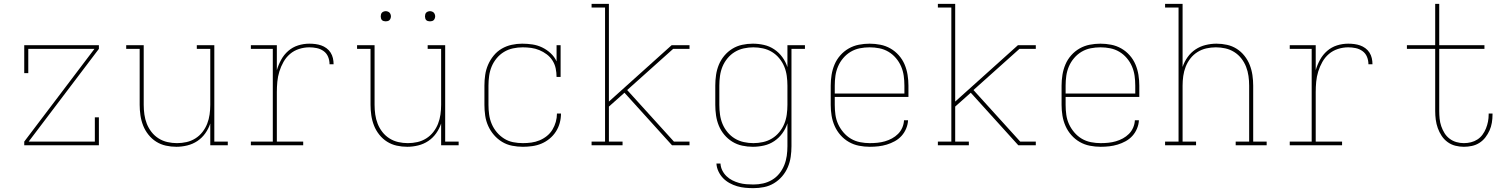

<svg xmlns="http://www.w3.org/2000/svg" viewBox="-20 -755 7840 998"><path d="M106 0V-19L471 -501H127V-375H106V-520H494V-501L129 -19H473V-145H494V0Z M897 8Q869 8 842 2Q815 -4 792 -18.5Q769 -33 751.5 -55Q734 -77 724 -102.5Q714 -128 710 -155.5Q706 -183 706 -210V-501H636V-520H727V-210Q727 -185 730.5 -160Q734 -135 743 -112Q752 -89 767.5 -69Q783 -49 804.5 -35.5Q826 -22 850.5 -16.5Q875 -11 900 -11Q925 -11 949.5 -16.5Q974 -22 995.5 -35.5Q1017 -49 1032.5 -69Q1048 -89 1057 -112Q1066 -135 1069.5 -160Q1073 -185 1073 -210V-501H1003V-520H1094V-19H1164V0H1073V-113Q1064 -86 1047 -62Q1030 -38 1006 -22Q982 -6 953.5 1Q925 8 897 8Z M1284 0V-19H1398V-501H1284V-520H1419V-390Q1427 -418 1441.5 -444.5Q1456 -471 1478.5 -490.5Q1501 -510 1529.5 -519Q1558 -528 1588 -528Q1604 -528 1619.5 -526Q1635 -524 1649.5 -519Q1664 -514 1677 -504.5Q1690 -495 1698.5 -481.5Q1707 -468 1710.5 -452.5Q1714 -437 1714 -421H1693Q1693 -441 1685.5 -459.5Q1678 -478 1662 -489.5Q1646 -501 1626.5 -505Q1607 -509 1588 -509Q1561 -509 1534.5 -500.5Q1508 -492 1487.5 -474.5Q1467 -457 1453.5 -433Q1440 -409 1432 -383Q1424 -357 1421.5 -330Q1419 -303 1419 -276V-19H1556V0Z M2097 8Q2069 8 2042 2Q2015 -4 1992 -18.5Q1969 -33 1951.5 -55Q1934 -77 1924 -102.5Q1914 -128 1910 -155.5Q1906 -183 1906 -210V-501H1836V-520H1927V-210Q1927 -185 1930.5 -160Q1934 -135 1943 -112Q1952 -89 1967.5 -69Q1983 -49 2004.5 -35.5Q2026 -22 2050.5 -16.5Q2075 -11 2100 -11Q2125 -11 2149.5 -16.5Q2174 -22 2195.5 -35.5Q2217 -49 2232.5 -69Q2248 -89 2257 -112Q2266 -135 2269.5 -160Q2273 -185 2273 -210V-501H2203V-520H2294V-19H2364V0H2273V-113Q2264 -86 2247 -62Q2230 -38 2206 -22Q2182 -6 2153.5 1Q2125 8 2097 8ZM2215 -644Q2210 -644 2204.5 -645.5Q2199 -647 2195.5 -650.5Q2192 -654 2190.5 -659.5Q2189 -665 2189 -670Q2189 -675 2190.5 -680.5Q2192 -686 2195.5 -689.5Q2199 -693 2204.5 -695Q2210 -697 2215 -697Q2220 -697 2225.5 -695Q2231 -693 2234.5 -689.5Q2238 -686 2240 -680.5Q2242 -675 2242 -670Q2242 -665 2240 -659.5Q2238 -654 2234.5 -650.5Q2231 -647 2225.5 -645.5Q2220 -644 2215 -644ZM1985 -644Q1980 -644 1974.5 -645.5Q1969 -647 1965.5 -650.5Q1962 -654 1960.5 -659.5Q1959 -665 1959 -670Q1959 -675 1960.5 -680.5Q1962 -686 1965.5 -689.5Q1969 -693 1974.5 -695Q1980 -697 1985 -697Q1990 -697 1995.5 -695Q2001 -693 2004.5 -689.5Q2008 -686 2010 -680.5Q2012 -675 2012 -670Q2012 -665 2010 -659.5Q2008 -654 2004.5 -650.5Q2001 -647 1995.5 -645.5Q1990 -644 1985 -644Z M2698 8Q2670 8 2642 2.5Q2614 -3 2590 -17.5Q2566 -32 2547.5 -53.5Q2529 -75 2517.5 -100.5Q2506 -126 2502 -154Q2498 -182 2498 -210V-310Q2498 -338 2502 -365.5Q2506 -393 2517 -418.5Q2528 -444 2546 -466Q2564 -488 2588 -502Q2612 -516 2639.5 -522Q2667 -528 2694 -528Q2721 -528 2747.5 -524Q2774 -520 2798 -508.5Q2822 -497 2842 -478.5Q2862 -460 2873 -436V-520H2894V-355H2873Q2873 -377 2868.5 -399Q2864 -421 2852 -440Q2840 -459 2822 -472.5Q2804 -486 2783.5 -494.5Q2763 -503 2741 -506Q2719 -509 2697 -509Q2671 -509 2646 -503.5Q2621 -498 2599.5 -485Q2578 -472 2561.5 -452Q2545 -432 2535.5 -409Q2526 -386 2522.5 -360.5Q2519 -335 2519 -310V-210Q2519 -185 2522.5 -159.5Q2526 -134 2536 -110.5Q2546 -87 2562.5 -67.5Q2579 -48 2600.5 -34.5Q2622 -21 2647 -16Q2672 -11 2698 -11Q2720 -11 2742 -14Q2764 -17 2784.5 -25.5Q2805 -34 2822.5 -48Q2840 -62 2851.5 -81Q2863 -100 2869 -121.5Q2875 -143 2875 -165H2896Q2896 -140 2889.5 -116Q2883 -92 2869.5 -71Q2856 -50 2836.5 -34Q2817 -18 2794.5 -8.5Q2772 1 2747 4.5Q2722 8 2698 8Z M3055 0V-19H3125V-716H3055V-735H3145V-227L3471 -520H3564V-501H3479L3240 -287L3483 -19H3564V0H3473L3226 -273L3145 -201V-19H3216V0Z M3896 223Q3875 223 3853.5 221Q3832 219 3811.5 213Q3791 207 3772 196.5Q3753 186 3738.5 171Q3724 156 3714.5 136Q3705 116 3704 95H3725Q3726 114 3734.5 131Q3743 148 3756.5 161Q3770 174 3787 182.5Q3804 191 3822 196Q3840 201 3859 202.5Q3878 204 3896 204Q3922 204 3946.5 198.5Q3971 193 3993 180Q4015 167 4031 147Q4047 127 4056.5 103.5Q4066 80 4069.5 55Q4073 30 4073 5V-114Q4064 -86 4046.5 -62Q4029 -38 4004.5 -21.5Q3980 -5 3951 1.5Q3922 8 3893 8Q3865 8 3837.5 2Q3810 -4 3786.5 -18.5Q3763 -33 3745 -54.5Q3727 -76 3716.5 -101.5Q3706 -127 3702 -154.5Q3698 -182 3698 -210V-310Q3698 -338 3702 -365.5Q3706 -393 3716.5 -418.5Q3727 -444 3745 -465.5Q3763 -487 3786.5 -501.5Q3810 -516 3837.5 -522Q3865 -528 3893 -528Q3922 -528 3951 -521.5Q3980 -515 4004.5 -498.5Q4029 -482 4046.5 -458Q4064 -434 4073 -406V-520H4164V-501H4094V5Q4094 33 4090 60.5Q4086 88 4075 114Q4064 140 4045.5 161.5Q4027 183 4003 197.5Q3979 212 3951.5 217.5Q3924 223 3896 223ZM3896 -11Q3921 -11 3946 -16.5Q3971 -22 3992.5 -35Q4014 -48 4030.5 -68Q4047 -88 4056.5 -111Q4066 -134 4069.5 -159.5Q4073 -185 4073 -210V-310Q4073 -335 4069.5 -360.5Q4066 -386 4056.5 -409Q4047 -432 4030.5 -452Q4014 -472 3992.5 -485Q3971 -498 3946 -503.5Q3921 -509 3896 -509Q3871 -509 3846 -503.5Q3821 -498 3799.5 -485Q3778 -472 3761.5 -452Q3745 -432 3735.5 -409Q3726 -386 3722.5 -360.5Q3719 -335 3719 -310V-210Q3719 -185 3722.5 -159.5Q3726 -134 3735.5 -111Q3745 -88 3761.5 -68Q3778 -48 3799.5 -35Q3821 -22 3846 -16.5Q3871 -11 3896 -11Z M4501 8Q4473 8 4445 2.5Q4417 -3 4392.5 -17Q4368 -31 4349 -52.5Q4330 -74 4318.5 -100Q4307 -126 4302.5 -154Q4298 -182 4298 -210V-310Q4298 -338 4302.5 -366Q4307 -394 4318 -420Q4329 -446 4348 -467.5Q4367 -489 4391.5 -503Q4416 -517 4444 -522.5Q4472 -528 4500 -528Q4528 -528 4556 -522.5Q4584 -517 4608.5 -503Q4633 -489 4652 -467.5Q4671 -446 4682 -420Q4693 -394 4697.5 -366Q4702 -338 4702 -310V-251H4319V-210Q4319 -184 4322.5 -158.5Q4326 -133 4336.5 -110Q4347 -87 4364 -67Q4381 -47 4403 -34Q4425 -21 4450.5 -16Q4476 -11 4501 -11Q4521 -11 4541 -13Q4561 -15 4580 -20.5Q4599 -26 4616.5 -35.5Q4634 -45 4648 -59Q4662 -73 4670 -91.5Q4678 -110 4679 -130H4700Q4699 -108 4690 -86.5Q4681 -65 4666 -48.5Q4651 -32 4631 -21Q4611 -10 4589.5 -3.5Q4568 3 4546 5.5Q4524 8 4501 8ZM4319 -269H4681V-310Q4681 -336 4677.5 -361Q4674 -386 4664 -409.5Q4654 -433 4637 -453Q4620 -473 4598 -486Q4576 -499 4551 -504Q4526 -509 4500 -509Q4474 -509 4449 -504Q4424 -499 4402 -486Q4380 -473 4363 -453Q4346 -433 4336 -409.5Q4326 -386 4322.5 -361Q4319 -336 4319 -310Z M4855 0V-19H4925V-716H4855V-735H4945V-227L5271 -520H5364V-501H5279L5040 -287L5283 -19H5364V0H5273L5026 -273L4945 -201V-19H5016V0Z M5701 8Q5673 8 5645 2.5Q5617 -3 5592.5 -17Q5568 -31 5549 -52.5Q5530 -74 5518.5 -100Q5507 -126 5502.5 -154Q5498 -182 5498 -210V-310Q5498 -338 5502.5 -366Q5507 -394 5518 -420Q5529 -446 5548 -467.5Q5567 -489 5591.5 -503Q5616 -517 5644 -522.5Q5672 -528 5700 -528Q5728 -528 5756 -522.5Q5784 -517 5808.5 -503Q5833 -489 5852 -467.5Q5871 -446 5882 -420Q5893 -394 5897.5 -366Q5902 -338 5902 -310V-251H5519V-210Q5519 -184 5522.5 -158.5Q5526 -133 5536.5 -110Q5547 -87 5564 -67Q5581 -47 5603 -34Q5625 -21 5650.5 -16Q5676 -11 5701 -11Q5721 -11 5741 -13Q5761 -15 5780 -20.5Q5799 -26 5816.5 -35.5Q5834 -45 5848 -59Q5862 -73 5870 -91.5Q5878 -110 5879 -130H5900Q5899 -108 5890 -86.5Q5881 -65 5866 -48.5Q5851 -32 5831 -21Q5811 -10 5789.5 -3.5Q5768 3 5746 5.5Q5724 8 5701 8ZM5519 -269H5881V-310Q5881 -336 5877.5 -361Q5874 -386 5864 -409.5Q5854 -433 5837 -453Q5820 -473 5798 -486Q5776 -499 5751 -504Q5726 -509 5700 -509Q5674 -509 5649 -504Q5624 -499 5602 -486Q5580 -473 5563 -453Q5546 -433 5536 -409.5Q5526 -386 5522.5 -361Q5519 -336 5519 -310Z M6197 0H6036V-19H6106V-716H6036V-735H6127V-407Q6136 -434 6153 -458Q6170 -482 6194 -498Q6218 -514 6246.5 -521Q6275 -528 6303 -528Q6331 -528 6358 -522Q6385 -516 6408 -501.5Q6431 -487 6448.5 -465Q6466 -443 6476 -417.5Q6486 -392 6490 -364.5Q6494 -337 6494 -310V-19H6564V0H6403V-19H6473V-310Q6473 -335 6469.5 -360Q6466 -385 6457 -408Q6448 -431 6432.5 -451Q6417 -471 6395.5 -484.5Q6374 -498 6349.5 -503.5Q6325 -509 6300 -509Q6275 -509 6250.5 -503.5Q6226 -498 6204.5 -484.5Q6183 -471 6167.5 -451Q6152 -431 6143 -408Q6134 -385 6130.5 -360Q6127 -335 6127 -310V-19H6197Z M6684 0V-19H6798V-501H6684V-520H6819V-390Q6827 -418 6841.5 -444.5Q6856 -471 6878.5 -490.5Q6901 -510 6929.5 -519Q6958 -528 6988 -528Q7004 -528 7019.5 -526Q7035 -524 7049.5 -519Q7064 -514 7077 -504.5Q7090 -495 7098.5 -481.5Q7107 -468 7110.5 -452.5Q7114 -437 7114 -421H7093Q7093 -441 7085.5 -459.5Q7078 -478 7062 -489.5Q7046 -501 7026.5 -505Q7007 -509 6988 -509Q6961 -509 6934.5 -500.5Q6908 -492 6887.5 -474.5Q6867 -457 6853.5 -433Q6840 -409 6832 -383Q6824 -357 6821.5 -330Q6819 -303 6819 -276V-19H6956V0Z M7589 8Q7567 8 7545 2.5Q7523 -3 7504.5 -16.5Q7486 -30 7473.5 -49Q7461 -68 7453.5 -89Q7446 -110 7443 -132.5Q7440 -155 7440 -178V-501H7293V-520H7440V-735H7461V-520H7696V-501H7461V-178Q7461 -158 7463 -138Q7465 -118 7471.5 -99Q7478 -80 7488.5 -63Q7499 -46 7515 -34Q7531 -22 7550 -16.5Q7569 -11 7589 -11Q7608 -11 7626 -15.5Q7644 -20 7659.5 -30Q7675 -40 7686 -55Q7697 -70 7704 -87.5Q7711 -105 7714.5 -123Q7718 -141 7718 -160V-165H7738V-159Q7738 -138 7734.5 -117Q7731 -96 7722.5 -77Q7714 -58 7701 -41Q7688 -24 7670 -12.5Q7652 -1 7631 3.5Q7610 8 7589 8Z"/></svg>

Font: Iosevka HT Thin Extended
Style: Regular
Weight: 100
Width: 7
Monospace: yes
Designer: Belleve Invis
Foundry: Belleve Invis
Version: Version 32.3.0; ttfautohint (v1.8.4)